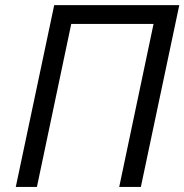

<svg xmlns="http://www.w3.org/2000/svg" viewBox="-20 -734 724 754"><path d="M533.2 0H448.2L583 -640.1H259.8L125 0H42L192.9 -713.9H684.1Z"/></svg>

Font: OpenSans-Italic
Style: Italic
Weight: 400
Italic angle: -12°
Foundry: Ascender Corporation
Version: Version 1.10